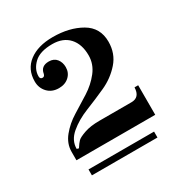

<svg xmlns="http://www.w3.org/2000/svg" viewBox="-112 -737 555 591"><g transform="rotate(-30 165.0 -441.5)"><path d="M156 -656Q215 -656 256.5 -632Q298 -608 298 -558Q298 -516 272 -486.5Q246 -457 209.5 -440.5Q173 -424 136.5 -409.5Q100 -395 74 -373Q48 -351 48 -321L55 -319Q64 -333 70.5 -339.5Q77 -346 98.5 -353.5Q120 -361 152 -361H266Q296 -361 297 -396H310V-291H30V-321Q30 -350 50 -374.5Q70 -399 98.5 -416.5Q127 -434 155.5 -452Q184 -470 204 -495.5Q224 -521 224 -552Q224 -592 203 -615Q182 -638 144 -638Q100 -638 79 -618Q58 -598 58 -573Q58 -563 67 -563Q74 -563 76 -572Q80 -597 108 -597Q126 -597 135.5 -585Q145 -573 145 -556Q145 -536 131 -523Q117 -510 95 -510Q70 -510 55 -526Q40 -542 40 -565Q40 -608 71.5 -632Q103 -656 156 -656ZM48 -227V-248H281V-227Z"/></g></svg>

Font: Elsie Swash Caps
Style: Regular
Weight: 400
Designer: Alejandro Inler
Foundry: Alejandro Inler
Version: 1.001